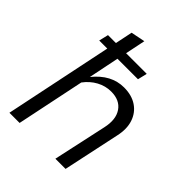

<svg xmlns="http://www.w3.org/2000/svg" viewBox="-206 -845 960 960"><g transform="rotate(45 273.5 -365.0)"><path d="M27 0 146 -573H89L101 -623H157L176 -715L251 -730L229 -623H375L363 -573H218L185 -411Q253 -495 343 -495Q398 -495 435 -470Q472 -445 486.5 -401Q501 -357 488 -300L424 0H352L414 -285Q429 -353 401 -394Q373 -435 312 -435Q272 -435 236 -415.5Q200 -396 174 -361L99 0Z"/></g></svg>

Font: Red Hat Text VF
Style: Italic
Weight: 400
Italic angle: -12°
Designer: Pentagram, MCKL
Foundry: Pentagram, MCKL
Version: Version 1.023